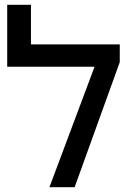

<svg xmlns="http://www.w3.org/2000/svg" viewBox="-20 -780 538 800"><path d="M186 0H291L479 -521V-595H109V-760H10V-502H374Z"/></svg>

Font: Noto Sans Hebrew ExtraCondensed Medium
Style: Regular
Weight: 500
Width: 2
Designer: Monotype Design Team
Foundry: Monotype Imaging Inc.
Version: Version 2.004